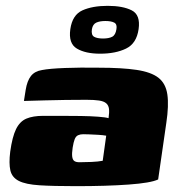

<svg xmlns="http://www.w3.org/2000/svg" viewBox="-20 -635 611 658"><path d="M241 3Q163 3 115.5 0Q68 -3 44.5 -15Q21 -27 15.5 -51Q10 -75 15 -115Q22 -166 35 -192.5Q48 -219 70.5 -228.5Q93 -238 128 -238Q154 -238 188.5 -238Q223 -238 257 -237.5Q291 -237 317 -235Q343 -233 352 -230Q355 -250 353.5 -262Q352 -274 344 -281Q336 -288 319.5 -290.5Q303 -293 276 -293Q241 -293 205 -292.5Q169 -292 133.5 -291Q98 -290 62 -289L68 -327Q73 -358 86 -374.5Q99 -391 124 -395Q150 -400 202.5 -402Q255 -404 318 -403Q398 -403 448 -395.5Q498 -388 523 -368.5Q548 -349 553.5 -311.5Q559 -274 550 -214L522 -20Q497 -8 421 -2.5Q345 3 241 3ZM252 -79Q271 -79 293.5 -80Q316 -81 332 -84L344 -170Q333 -172 316.5 -173Q300 -174 285.5 -174.5Q271 -175 265 -175Q255 -175 247.5 -171.5Q240 -168 236 -158Q232 -148 229 -129Q226 -109 227.5 -98Q229 -87 235 -83Q241 -79 252 -79ZM323 -451Q273 -451 243.5 -468.5Q214 -486 221 -535Q228 -584 262.5 -599.5Q297 -615 349 -615Q401 -615 431.5 -599.5Q462 -584 455 -535Q448 -486 412 -468.5Q376 -451 323 -451ZM333 -503Q353 -503 364.5 -509Q376 -515 379 -535Q382 -552 371.5 -557.5Q361 -563 341 -563Q322 -563 310 -557.5Q298 -552 295 -535Q292 -515 302.5 -509Q313 -503 333 -503Z"/></svg>

Font: Genos Thin Black
Style: Italic
Weight: 900
Italic angle: -8°
Version: Version 1.010